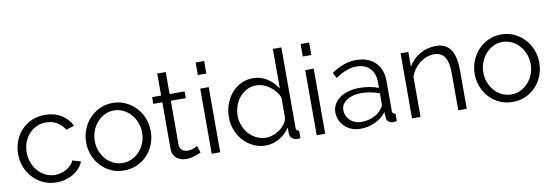

<svg xmlns="http://www.w3.org/2000/svg" viewBox="-55 -1116 4358 1513"><g transform="rotate(-10 2124.0 -360.0)"><path d="M39 -262Q39 -317 58 -366Q77 -415 111.5 -451.5Q146 -488 194 -509Q242 -530 300 -530Q374 -530 429 -496.5Q484 -463 512 -406L446 -385Q424 -425 384.5 -447.5Q345 -470 297 -470Q257 -470 222.5 -454Q188 -438 162.5 -410.5Q137 -383 122.5 -345Q108 -307 108 -262Q108 -218 123 -179Q138 -140 164 -111.5Q190 -83 224.5 -66.5Q259 -50 298 -50Q323 -50 347.5 -57Q372 -64 393 -76.5Q414 -89 429 -105Q444 -121 450 -139L517 -119Q506 -91 485 -67.5Q464 -44 435.5 -26.5Q407 -9 372.5 0.5Q338 10 301 10Q244 10 196 -11.5Q148 -33 113 -70.5Q78 -108 58.5 -157Q39 -206 39 -262Z M841 10Q784 10 737 -11.5Q690 -33 655.5 -70Q621 -107 602 -156Q583 -205 583 -259Q583 -314 602.5 -363Q622 -412 656.5 -449Q691 -486 738 -508Q785 -530 841 -530Q897 -530 944.5 -508Q992 -486 1026.5 -449Q1061 -412 1080.5 -363Q1100 -314 1100 -259Q1100 -205 1081 -156Q1062 -107 1027.5 -70Q993 -33 945.5 -11.5Q898 10 841 10ZM652 -258Q652 -214 667 -176.5Q682 -139 707.5 -110.5Q733 -82 767.5 -66Q802 -50 841 -50Q880 -50 914.5 -66.5Q949 -83 975 -111.5Q1001 -140 1016 -178Q1031 -216 1031 -260Q1031 -303 1016 -341.5Q1001 -380 975 -408.5Q949 -437 914.5 -453.5Q880 -470 841 -470Q802 -470 768 -453.5Q734 -437 708 -408Q682 -379 667 -340.5Q652 -302 652 -258Z M1457 -25Q1451 -22 1439.5 -17Q1428 -12 1413 -7Q1398 -2 1379 2Q1360 6 1339 6Q1317 6 1297 0Q1277 -6 1262 -18.5Q1247 -31 1238 -50Q1229 -69 1229 -94V-467H1157V-521H1229V-697H1297V-521H1417V-467H1297V-113Q1299 -84 1317.5 -70.5Q1336 -57 1360 -57Q1389 -57 1411 -66.5Q1433 -76 1439 -80Z M1542 0V-521H1610V0ZM1542 -630V-730H1610V-630Z M1974 10Q1920 10 1874 -12.5Q1828 -35 1795 -72Q1762 -109 1743.5 -157.5Q1725 -206 1725 -259Q1725 -314 1743 -363.5Q1761 -413 1792.5 -450Q1824 -487 1867.5 -508.5Q1911 -530 1963 -530Q2029 -530 2080 -495.5Q2131 -461 2160 -412V-730H2228V-88Q2228 -60 2252 -60V0Q2237 3 2228 3Q2204 3 2186 -12.5Q2168 -28 2168 -50V-101Q2137 -50 2084 -20Q2031 10 1974 10ZM1989 -50Q2014 -50 2042.5 -60Q2071 -70 2096 -87.5Q2121 -105 2138.5 -128.5Q2156 -152 2160 -179V-340Q2150 -367 2131 -390.5Q2112 -414 2087.5 -432Q2063 -450 2035 -460Q2007 -470 1980 -470Q1938 -470 1904 -452Q1870 -434 1845.5 -404.5Q1821 -375 1808 -337Q1795 -299 1795 -259Q1795 -217 1810 -179Q1825 -141 1851 -112.5Q1877 -84 1912.5 -67Q1948 -50 1989 -50Z M2382 0V-521H2450V0ZM2382 -630V-730H2450V-630Z M2731 10Q2694 10 2662.5 -2.5Q2631 -15 2607.5 -37Q2584 -59 2571 -88.5Q2558 -118 2558 -152Q2558 -186 2574 -215Q2590 -244 2619 -265Q2648 -286 2688 -297.5Q2728 -309 2776 -309Q2816 -309 2857 -302Q2898 -295 2930 -282V-329Q2930 -398 2891 -438.5Q2852 -479 2783 -479Q2743 -479 2701 -463Q2659 -447 2616 -417L2592 -462Q2693 -530 2788 -530Q2886 -530 2942 -475Q2998 -420 2998 -323V-88Q2998 -60 3023 -60V0Q3006 3 2997 3Q2971 3 2956.5 -10Q2942 -23 2941 -46L2939 -87Q2903 -40 2848.5 -15Q2794 10 2731 10ZM2747 -42Q2800 -42 2844.5 -62Q2889 -82 2912 -115Q2921 -124 2925.5 -134.5Q2930 -145 2930 -154V-239Q2896 -252 2859.5 -259Q2823 -266 2785 -266Q2713 -266 2668 -236Q2623 -206 2623 -157Q2623 -133 2632.5 -112Q2642 -91 2658.5 -75.5Q2675 -60 2698 -51Q2721 -42 2747 -42Z M3583 0H3515V-291Q3515 -384 3487.5 -426Q3460 -468 3403 -468Q3373 -468 3343 -457Q3313 -446 3287.5 -426Q3262 -406 3242 -378.5Q3222 -351 3213 -319V0H3145V-521H3207V-403Q3239 -460 3298.5 -495Q3358 -530 3428 -530Q3471 -530 3501 -514Q3531 -498 3549 -469Q3567 -440 3575 -398Q3583 -356 3583 -305Z M3950 10Q3893 10 3846 -11.5Q3799 -33 3764.5 -70Q3730 -107 3711 -156Q3692 -205 3692 -259Q3692 -314 3711.5 -363Q3731 -412 3765.5 -449Q3800 -486 3847 -508Q3894 -530 3950 -530Q4006 -530 4053.5 -508Q4101 -486 4135.5 -449Q4170 -412 4189.5 -363Q4209 -314 4209 -259Q4209 -205 4190 -156Q4171 -107 4136.5 -70Q4102 -33 4054.5 -11.5Q4007 10 3950 10ZM3761 -258Q3761 -214 3776 -176.5Q3791 -139 3816.5 -110.5Q3842 -82 3876.5 -66Q3911 -50 3950 -50Q3989 -50 4023.5 -66.5Q4058 -83 4084 -111.5Q4110 -140 4125 -178Q4140 -216 4140 -260Q4140 -303 4125 -341.5Q4110 -380 4084 -408.5Q4058 -437 4023.5 -453.5Q3989 -470 3950 -470Q3911 -470 3877 -453.5Q3843 -437 3817 -408Q3791 -379 3776 -340.5Q3761 -302 3761 -258Z"/></g></svg>

Font: Boldmen
Style: Regular
Weight: 400
Designer: Matt McInerney, Pablo Impallari, Rodrigo Fuenzalida
Foundry: LIVING CONCEPT
Version: Version 1.000